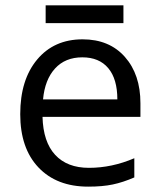

<svg xmlns="http://www.w3.org/2000/svg" viewBox="-20 -693 601 723"><path d="M312 9.8Q193.4 9.8 124.8 -62.5Q56.2 -134.8 56.2 -263.2Q56.2 -392.6 119.9 -468.8Q183.6 -544.9 291 -544.9Q391.6 -544.9 450.2 -478.8Q508.8 -412.6 508.8 -304.2V-252.9H140.1Q142.6 -158.7 187.7 -109.9Q232.9 -61 314.9 -61Q401.4 -61 485.8 -97.2V-24.9Q442.9 -6.3 404.5 1.7Q366.2 9.8 312 9.8ZM290 -477.1Q225.6 -477.1 187.3 -435.1Q148.9 -393.1 142.1 -318.8H421.9Q421.9 -395.5 387.7 -436.3Q353.5 -477.1 290 -477.1ZM151.9 -672.9H444.8V-606H151.9Z"/></svg>

Font: HunimalSansv1.5
Style: Regular
Weight: 400
Foundry: Ascender Corporation
Version: Version 1.10